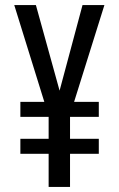

<svg xmlns="http://www.w3.org/2000/svg" viewBox="-20 -734 469 754"><path d="M214 -378 304 -714H390L271 -334H368V-275H255V-189H368V-130H255V0H171V-130H60V-189H171V-275H60V-334H154L36 -714H121Z"/></svg>

Font: Noto Sans Arabic ExtraCondensed
Style: Regular
Weight: 400
Width: 2
Designer: Monotype Design Team, Nadine Chahine, Nizar Qandah and Khaled Hosny
Foundry: Monotype Imaging Inc.
Version: Version 2.012